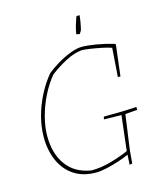

<svg xmlns="http://www.w3.org/2000/svg" viewBox="-120 -898 856 1000"><g transform="rotate(-15 308.0 -398.0)"><path d="M454 12 457 -42Q435 -31 401 -20Q367 -9 333.5 -1.5Q300 6 276 6Q206 6 157.5 -26Q109 -58 84 -114.5Q59 -171 59 -242Q59 -296 74 -352.5Q89 -409 116 -461.5Q143 -514 178 -556Q201 -575 235.5 -596Q270 -617 307 -631.5Q344 -646 372 -646Q402 -646 449.5 -638Q497 -630 544 -616L547 -611L527 -445H513L524 -600Q505 -607 473.5 -613.5Q442 -620 412 -624.5Q382 -629 366 -629Q325 -625 278.5 -600.5Q232 -576 192 -545Q158 -504 132 -451.5Q106 -399 92 -344.5Q78 -290 78 -243Q78 -149 122.5 -87Q167 -25 255 -11Q309 -11 365 -27.5Q421 -44 458 -61L480 -249L386 -251L389 -265Q435 -265 477 -266Q519 -267 566 -270V-254L501 -249Q496 -213 491 -177.5Q486 -142 481 -106Q474 -60 472 -29.5Q470 1 469 9ZM362 -717V-720Q365 -740 372 -763.5Q379 -787 386 -806Q389 -808 394.5 -808Q400 -808 404 -808Q403 -795 400 -777.5Q397 -760 394 -746Q391 -732 389 -728Q388 -727 384 -720Q380 -713 379 -713Q378 -713 372.5 -714Q367 -715 362 -717Z"/></g></svg>

Font: Labrada Thin
Style: Italic
Weight: 100
Italic angle: -7°
Designer: Mercedes Jáuregui
Foundry: Omnibus-Type Team
Version: Version 1.000; ttfautohint (v1.8.4.7-5d5b)